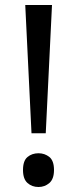

<svg xmlns="http://www.w3.org/2000/svg" viewBox="-20 -734 309 768"><path d="M106 -201 81 -714H188L163 -201ZM134 14Q108 14 90 -2Q72 -18 72 -54Q72 -91 90 -106Q108 -121 134 -121Q159 -121 177.5 -106Q196 -91 196 -54Q196 -18 177.5 -2Q159 14 134 14Z"/></svg>

Font: Noto Sans Adlam
Style: Regular
Weight: 400
Designer: Mark Jamra, Neil Patel
Foundry: JamraPatel LLC
Version: Version 3.001